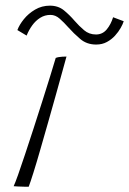

<svg xmlns="http://www.w3.org/2000/svg" viewBox="-20 -676 468 696"><path d="M84 1Q79.5 1 67.8 0.8Q56 0.5 44.8 0Q33.5 -0.5 29.5 -1Q34.5 -11.5 45.5 -42.2Q56.5 -73 71 -117Q85.5 -161 101.8 -210.8Q118 -260.5 133.5 -309.5Q149 -358.5 161.8 -399.5Q174.5 -440.5 182 -466Q187 -468 193 -469Q199 -470 206.2 -470.5Q213.5 -471 221 -471Q216.5 -455 206.5 -418.5Q196.5 -382 183 -333.8Q169.5 -285.5 154.8 -233.8Q140 -182 126.2 -134Q112.5 -86 101.2 -50.2Q90 -14.5 84 1ZM43 -567Q50 -586 66.5 -606.5Q83 -627 107.2 -641.2Q131.5 -655.5 161 -655.5Q191 -655.5 211.8 -638.5Q232.5 -621.5 250 -601Q266.5 -582 284.8 -566.5Q303 -551 328 -551Q351.5 -551 366.8 -569.2Q382 -587.5 390 -613.5L428.5 -599Q425.5 -589 417.5 -574.8Q409.5 -560.5 397 -546.8Q384.5 -533 367.5 -523.8Q350.5 -514.5 328.5 -514.5Q294.5 -514.5 270.8 -534.8Q247 -555 227.5 -577Q212 -594.5 196.5 -608.2Q181 -622 163 -622Q142.5 -622 125.8 -611.5Q109 -601 96.8 -584Q84.5 -567 76.5 -547Z"/></svg>

Font: Grandstander Thin
Style: Italic
Weight: 100
Italic angle: -15°
Designer: Tyler Finck
Foundry: Etcetera Type Co
Version: Version 1.200